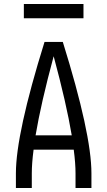

<svg xmlns="http://www.w3.org/2000/svg" viewBox="-20 -946 540 966"><path d="M60 0V-74Q60 -273 204 -735H296Q440 -273 440 -74V0H360V-74Q360 -124 351 -193H149Q140 -124 140 -74V0ZM159 -265H341Q314 -426 250 -663Q186 -426 159 -265ZM100 -854V-926H400V-854Z"/></svg>

Font: Iosevka SS01
Style: Regular
Weight: 400
Monospace: yes
Designer: Belleve Invis
Foundry: Belleve Invis
Version: 2.3.3; ttfautohint (v1.8.3)